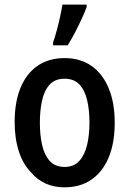

<svg xmlns="http://www.w3.org/2000/svg" viewBox="-20 -802 561 832"><path d="M259.3 9.8Q214.4 9.8 178 -6.6Q141.6 -22.9 115.7 -53.7Q80.1 -89.4 61.8 -145.5Q43.5 -201.7 43.5 -272.9Q43.5 -360.4 69.3 -422.4Q95.2 -484.4 143.6 -517.3Q191.9 -550.3 259.8 -550.3Q328.1 -550.3 376.5 -516.4Q424.8 -482.4 450.9 -419.7Q477.1 -356.9 477.1 -270Q477.1 -182.1 450.9 -119.6Q424.8 -57.1 376.2 -23.7Q327.6 9.8 259.3 9.8ZM260.3 -78.6Q299.8 -78.6 323.5 -104.5Q347.2 -130.4 357.4 -174.1Q367.7 -217.8 367.7 -270.5Q367.7 -325.7 357.4 -368.7Q347.2 -411.6 323.7 -436.3Q300.3 -460.9 259.8 -460.9Q219.2 -460.9 195.8 -436Q172.4 -411.1 162.6 -367.9Q152.8 -324.7 152.8 -269.5Q152.8 -216.3 162.6 -173.1Q172.4 -129.9 195.8 -104.2Q219.2 -78.6 260.3 -78.6ZM210 -605.5V-618.2Q217.8 -640.1 225.6 -668.9Q233.4 -697.8 240 -727.5Q246.6 -757.3 250.5 -782.2H355.5V-771.5Q347.2 -748.5 334.2 -720.7Q321.3 -692.9 306.2 -663.6Q291 -634.3 273.4 -605.5Z"/></svg>

Font: Open Sans
Style: Regular
Weight: 600
Width: 3
Foundry: Ascender Corporation
Version: Version 1.000